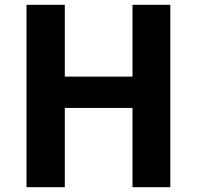

<svg xmlns="http://www.w3.org/2000/svg" viewBox="-20 -777 818 797"><path d="M90 0V-757H249V-459H530V-757H687V0H530V-329H249V0Z"/></svg>

Font: Menbere
Style: Regular
Weight: 400
Designer: Aleme Tadesse
Foundry: Sorkin Type Co
Version: Version 1.000